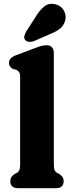

<svg xmlns="http://www.w3.org/2000/svg" viewBox="-20 -986 376 1006"><path d="M262 -709V-126Q262 -103 266.5 -93.8Q271 -84.5 279 -80L289.5 -75Q313.5 -60 313.5 -37Q313.5 0 272.5 0H75Q34 0 34 -37Q34 -60 57.5 -75L68.5 -80Q76.5 -84.5 81 -93.8Q85.5 -103 85.5 -126V-580.5Q85.5 -601 80 -608.5Q74.5 -616 65.5 -620.5L50.5 -623.5Q40 -628.5 33.5 -636.2Q27 -644 27 -656.5Q27 -682.5 62.5 -696L158 -732Q180 -740.5 194.8 -744.8Q209.5 -749 225.5 -749Q242.5 -749 252.2 -738Q262 -727 262 -709ZM165 -895Q187 -932 212 -952.2Q237 -972.5 272.5 -963Q302.5 -954.5 315.5 -929.5Q328.5 -904.5 321.5 -878.5Q314.5 -853 295.5 -837Q276.5 -821 240 -806.5L156.5 -770Q144.5 -765.5 131.8 -766.8Q119 -768 112 -777Q104.5 -786.5 107.5 -797.5Q110.5 -808.5 117 -820.5Z"/></svg>

Font: Fraunces 9pt S100
Style: Bold
Weight: 700
Version: Version 1.000; ttfautohint (v1.8.3)